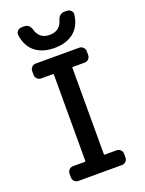

<svg xmlns="http://www.w3.org/2000/svg" viewBox="-174 -1040 849 1123"><g transform="rotate(-20 250.0 -479.0)"><path d="M73.2 -921.9Q71.3 -935.5 81.5 -946.8Q91.8 -958 106.4 -958H125Q139.6 -958 150.9 -948.2Q162.1 -938.5 166 -922.9Q183.6 -859.4 248.5 -859.9Q313.5 -860.4 330.1 -922.9Q334 -937.5 345.7 -947.8Q357.4 -958 371.1 -958H389.6Q404.3 -958 415 -946.8Q425.8 -935.5 422.9 -921.9Q414.1 -851.6 368.2 -814.9Q322.3 -778.3 248 -778.3Q173.8 -778.3 128.4 -814.9Q83 -851.6 73.2 -921.9ZM309.6 -637.7Q305.7 -637.7 305.7 -632.8V-96.7Q305.7 -91.8 309.6 -91.8H382.8Q397.5 -91.8 407.7 -82Q418 -72.3 418 -56.6V-35.2Q418 -20.5 408.2 -10.3Q398.4 0 382.8 0H113.3Q98.6 0 88.4 -9.8Q78.1 -19.5 78.1 -35.2V-56.6Q78.1 -71.3 87.9 -81.5Q97.7 -91.8 113.3 -91.8H185.5Q189.5 -91.8 190.4 -96.7V-632.8Q190.4 -637.7 185.5 -637.7H113.3Q98.6 -637.7 88.4 -647.9Q78.1 -658.2 78.1 -672.9V-695.3Q78.1 -710 87.9 -720.2Q97.7 -730.5 113.3 -730.5H382.8Q397.5 -730.5 407.7 -720.2Q418 -710 418 -695.3V-672.9Q418 -658.2 408.2 -647.9Q398.4 -637.7 382.8 -637.7Z"/></g></svg>

Font: Rounded-L Mgen+ 1m medium
Style: Regular
Weight: 500
Designer: [Source Han Sans]
Ryoko NISHIZUKA  (kana & ideographs); Paul D. Hunt (Latin, Greek & Cyrillic); Wenlong ZHANG  (bopomofo
Version: Version 1.059.20150602